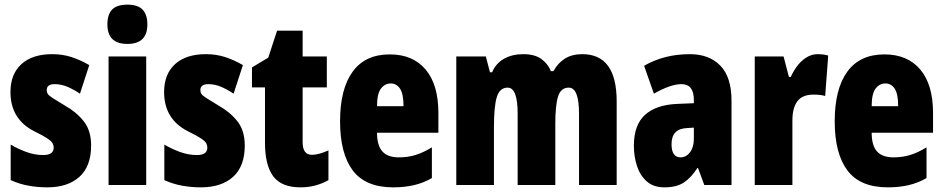

<svg xmlns="http://www.w3.org/2000/svg" viewBox="-20 -796 4061 826"><path d="M372 -170Q372 -81 322 -35.5Q272 10 183 10Q143 10 103.5 3Q64 -4 26 -21V-174Q56 -156 92.5 -142.5Q129 -129 166 -129Q211 -129 211 -161Q211 -170 206.5 -179Q202 -188 184.5 -200Q167 -212 128 -231Q25 -283 25 -400Q25 -477 72 -520Q119 -563 205 -563Q248 -563 286 -551Q324 -539 364 -516L324 -393Q299 -410 271.5 -422Q244 -434 215 -434Q181 -434 181 -408Q181 -399 185.5 -392Q190 -385 207 -374Q224 -363 259 -342Q309 -314 340.5 -274Q372 -234 372 -170Z M528 -776Q573 -776 593.5 -754.5Q614 -733 614 -691Q614 -607 528 -607Q442 -607 442 -691Q442 -734 462.5 -755Q483 -776 528 -776ZM609 -553V0H447V-553Z M1033 -170Q1033 -81 983 -35.5Q933 10 844 10Q804 10 764.5 3Q725 -4 687 -21V-174Q717 -156 753.5 -142.5Q790 -129 827 -129Q872 -129 872 -161Q872 -170 867.5 -179Q863 -188 845.5 -200Q828 -212 789 -231Q686 -283 686 -400Q686 -477 733 -520Q780 -563 866 -563Q909 -563 947 -551Q985 -539 1025 -516L985 -393Q960 -410 932.5 -422Q905 -434 876 -434Q842 -434 842 -408Q842 -399 846.5 -392Q851 -385 868 -374Q885 -363 920 -342Q970 -314 1001.5 -274Q1033 -234 1033 -170Z M1322 -130Q1337 -130 1355 -135Q1373 -140 1393 -149V-21Q1366 -6 1336.5 2Q1307 10 1273 10Q1191 10 1155.5 -37.5Q1120 -85 1120 -182V-420H1064V-506L1134 -548L1172 -664H1282V-553H1386V-420H1282V-184Q1282 -130 1322 -130Z M1657 -562Q1756 -562 1811 -497Q1866 -432 1866 -310V-225H1602Q1602 -170 1625 -144.5Q1648 -119 1696 -119Q1734 -119 1767 -129Q1800 -139 1838 -162V-30Q1802 -9 1761 0.5Q1720 10 1672 10Q1552 10 1497.5 -63Q1443 -136 1443 -274Q1443 -413 1497 -487.5Q1551 -562 1657 -562ZM1661 -437Q1636 -437 1619 -415Q1602 -393 1602 -339H1716Q1716 -392 1701 -414.5Q1686 -437 1661 -437Z M2485 -563Q2633 -563 2633 -360V0H2471V-307Q2471 -419 2427 -419Q2393 -419 2381 -381.5Q2369 -344 2369 -264V0H2207V-307Q2207 -419 2164 -419Q2130 -419 2117.5 -379Q2105 -339 2105 -248V0H1943V-553H2070L2088 -485H2097Q2113 -523 2148 -543Q2183 -563 2231 -563Q2280 -563 2308.5 -542.5Q2337 -522 2350 -490H2361Q2380 -525 2410.5 -544Q2441 -563 2485 -563Z M2948 -563Q3031 -563 3079 -513.5Q3127 -464 3127 -363V0H3010L2983 -73H2980Q2953 -31 2921.5 -10.5Q2890 10 2838 10Q2791 10 2762 -16Q2733 -42 2720 -83Q2707 -124 2707 -169Q2707 -258 2754.5 -301.5Q2802 -345 2893 -349L2965 -352V-366Q2965 -434 2912 -434Q2865 -434 2793 -393L2751 -513Q2792 -537 2841.5 -550Q2891 -563 2948 -563ZM2935 -245Q2869 -242 2869 -176Q2869 -119 2908 -119Q2932 -119 2948.5 -141Q2965 -163 2965 -198V-247Z M3498 -563Q3508 -563 3518 -562Q3528 -561 3543 -557L3530 -383Q3511 -389 3480 -389Q3432 -389 3410.5 -360.5Q3389 -332 3389 -278V0H3227V-553H3351L3374 -465H3382Q3392 -488 3408.5 -510.5Q3425 -533 3448 -548Q3471 -563 3498 -563Z M3785 -562Q3884 -562 3939 -497Q3994 -432 3994 -310V-225H3730Q3730 -170 3753 -144.5Q3776 -119 3824 -119Q3862 -119 3895 -129Q3928 -139 3966 -162V-30Q3930 -9 3889 0.5Q3848 10 3800 10Q3680 10 3625.5 -63Q3571 -136 3571 -274Q3571 -413 3625 -487.5Q3679 -562 3785 -562ZM3789 -437Q3764 -437 3747 -415Q3730 -393 3730 -339H3844Q3844 -392 3829 -414.5Q3814 -437 3789 -437Z"/></svg>

Font: Noto Sans Lao UI ExtCond Blk
Style: Regular
Weight: 900
Width: 2
Designer: Monotype Design Team
Foundry: Monotype Imaging Inc.
Version: Version 2.000; ttfautohint (v1.8.4.7-5d5b)